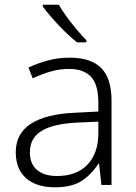

<svg xmlns="http://www.w3.org/2000/svg" viewBox="-20 -786 576 816"><path d="M276 -541Q366 -541 410 -497Q454 -453 454 -358V0H411L401 -90H398Q369 -45 327.5 -17.5Q286 10 212 10Q135 10 91 -28.5Q47 -67 47 -139Q47 -219 112 -260.5Q177 -302 301 -307L398 -312V-349Q398 -427 366.5 -460Q335 -493 274 -493Q233 -493 195 -482Q157 -471 119 -453L101 -499Q139 -517 183.5 -529Q228 -541 276 -541ZM308 -265Q206 -260 156.5 -229.5Q107 -199 107 -139Q107 -89 137.5 -63.5Q168 -38 222 -38Q305 -38 351 -85.5Q397 -133 398 -217V-269ZM230 -766Q242 -744 262.5 -716Q283 -688 305.5 -661Q328 -634 347 -615V-606H307Q282 -626 254 -653.5Q226 -681 201.5 -709Q177 -737 162 -758V-766Z"/></svg>

Font: Noto Sans Gurmukhi UI Light
Style: Regular
Weight: 300
Designer: Jelle Bosma - Monotype Design Team
Foundry: Monotype Imaging Inc.
Version: Version 2.004; ttfautohint (v1.8.4.7-5d5b)